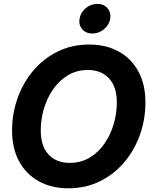

<svg xmlns="http://www.w3.org/2000/svg" viewBox="-20 -972 788 1003"><path d="M336.9 11.7Q249.5 11.7 183.3 -24.7Q117.2 -61 80.1 -128.9Q43 -196.8 43 -290Q43 -378.4 71.8 -459.2Q100.6 -540 153.8 -603Q207 -666 281 -702.6Q355 -739.3 446.3 -739.3Q533.7 -739.3 599.9 -702.9Q666 -666.5 702.9 -598.9Q739.7 -531.2 739.7 -437Q739.7 -347.7 710.7 -266.8Q681.6 -186 628.2 -123.3Q574.7 -60.5 500.7 -24.4Q426.8 11.7 336.9 11.7ZM343.8 -121.1Q402.8 -121.1 448.7 -148.7Q494.6 -176.3 526.1 -222.2Q557.6 -268.1 574 -324Q590.3 -379.9 590.3 -436Q590.3 -519 549.3 -562.7Q508.3 -606.4 439.5 -606.4Q380.9 -606.4 335 -578.9Q289.1 -551.3 257.3 -505.4Q225.6 -459.5 209.2 -403.6Q192.9 -347.7 192.9 -291Q192.9 -208.5 233.6 -164.8Q274.4 -121.1 343.8 -121.1ZM462.4 -796.9Q429.2 -796.9 409.7 -819.3Q390.1 -841.8 395.5 -874Q400.9 -906.7 427.7 -929.2Q454.6 -951.7 488.3 -951.7Q522 -951.7 541.5 -929.2Q561 -906.7 555.7 -874Q550.3 -841.8 523.2 -819.3Q496.1 -796.9 462.4 -796.9Z"/></svg>

Font: Inter Display
Style: Bold Italic
Weight: 700
Italic angle: -9.39999°
Designer: Rasmus Andersson
Foundry: rsms
Version: Version 4.000;git-a52131595